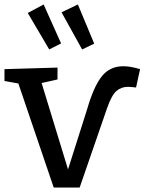

<svg xmlns="http://www.w3.org/2000/svg" viewBox="-25 -836 646 858"><path d="M601 -527 583 -445Q573 -446 564 -447Q555 -448 547 -448Q517 -448 495.5 -429.5Q474 -411 454 -354L331 2H215L57 -463L-5 -474V-527L232 -534V-481L161 -465L279 -79L365 -350Q394 -450 430 -495Q466 -540 526 -540Q558 -540 601 -527ZM195 -615 99 -778 170 -816 248 -642ZM342 -615 250 -781 323 -816 396 -641Z"/></svg>

Font: Bitter Medium
Style: Regular
Weight: 500
Designer: Sol Matas, and Bitter project Authors
Foundry: Sol Matas
Version: Version 2.001